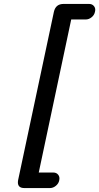

<svg xmlns="http://www.w3.org/2000/svg" viewBox="-20 -762 504 976"><path d="M251 115Q267 115 276 126.5Q285 138 281 155Q278 171 264 182.5Q250 194 234 194H104Q65 194 72 154L254 -702Q263 -742 303 -742H433Q449 -742 458 -730.5Q467 -719 463 -703Q460 -686 446 -674.5Q432 -663 416 -663H342L177 115Z"/></svg>

Font: Sepalumica Med
Style: Italic
Weight: 500
Italic angle: -12°
Designer: Julieta Ulanovsky
Foundry: Julieta Ulanovsky
Version: Version 7.200